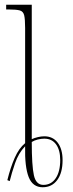

<svg xmlns="http://www.w3.org/2000/svg" viewBox="-20 -780 307 810"><path d="M11 -20Q24 -73 42 -114Q60 -155 86 -176V-662Q86 -699 82 -715.5Q78 -732 63.5 -736Q49 -740 19 -740H6V-760H114V-193Q125 -198 139.5 -201.5Q154 -205 167 -205Q203 -205 223.5 -178Q244 -151 244 -104Q244 -51 221.5 -20.5Q199 10 160 10Q118 10 101 -33Q84 -76 86 -163Q58 -134 43.5 -91.5Q29 -49 21 -16ZM163 0Q196 0 215 -28Q234 -56 234 -105Q234 -147 216.5 -171Q199 -195 167 -195Q154 -195 139.5 -191.5Q125 -188 114 -181Q114 -81 123 -40.5Q132 0 163 0Z"/></svg>

Font: Noto Serif Display ExtraCondensed Thin
Style: Regular
Weight: 100
Width: 2
Designer: Monotype Design Team
Foundry: Monotype Imaging Inc.
Version: Version 2.009